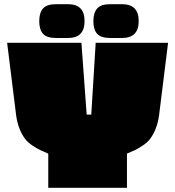

<svg xmlns="http://www.w3.org/2000/svg" viewBox="-20 -895 835 915"><path d="M585 0H210V-163Q182 -175 171 -180Q160 -185 135.5 -201Q111 -217 99 -234Q66 -279 57 -345L14 -691H368L393 -349H415L436 -691H781L738 -345Q729 -279 696 -234Q684 -217 659.5 -201Q635 -185 624 -180Q613 -175 585 -163ZM305 -714H247Q203 -714 185 -734Q167 -754 167 -794Q167 -834 185 -854.5Q203 -875 247 -875H305Q383 -875 383 -794.5Q383 -714 305 -714ZM562 -714H505Q461 -714 443 -734Q425 -754 425 -794Q425 -834 443 -854.5Q461 -875 505 -875H562Q641 -875 641 -794.5Q641 -714 562 -714Z"/></svg>

Font: Erica One
Style: Regular
Weight: 400
Designer: Miguel Hernandez
Foundry: Miguel Hernandez
Version: Version 1.003